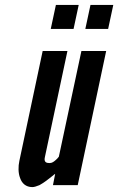

<svg xmlns="http://www.w3.org/2000/svg" viewBox="-20 -755 482 783"><path d="M208 -735H301L280 -637H187ZM349 -735H442L421 -637H328ZM312 -547H413L297 0H196L205 -46C203 -45 199 -42 192 -36C177 -24 161 -11 141 0C129 5 119 8 112 8C85 8 69 -8 62 -29C54 -49 54 -76 59 -99L154 -547H255L163 -114C158 -93 170 -90 182 -90C193 -90 200 -96 208 -103C212 -106 216 -111 220 -116Z"/></svg>

Font: League Gothic Italic
Style: Regular
Weight: 400
Designer: Tyler Finck
Foundry: The League of Moveable Type
Version: Version 1.001;PS 001.001;hotconv 1.0.56;makeotf.lib2.0.21325